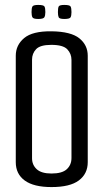

<svg xmlns="http://www.w3.org/2000/svg" viewBox="-20 -755 420 779"><path d="M189 4Q117 4 80.5 -22.5Q44 -49 44 -97V-529Q44 -572 78 -600.5Q112 -629 189 -628Q268 -627 302 -599.5Q336 -572 336 -529V-97Q336 -50 300 -23Q264 4 189 4ZM189 -51Q232 -51 251 -68.5Q270 -86 270 -114V-512Q270 -537 253 -555Q236 -573 188 -573Q143 -573 126.5 -555.5Q110 -538 110 -513V-113Q110 -86 129 -68.5Q148 -51 189 -51ZM241 -678Q221 -678 218 -685Q215 -692 215 -706Q215 -722 218 -728.5Q221 -735 241 -735Q263 -735 266.5 -728.5Q270 -722 270 -706Q270 -692 266.5 -685Q263 -678 241 -678ZM135 -678Q115 -678 111.5 -685Q108 -692 108 -706Q108 -722 111.5 -728.5Q115 -735 135 -735Q157 -735 160.5 -728.5Q164 -722 164 -706Q164 -692 160 -685Q156 -678 135 -678Z"/></svg>

Font: Smooch Sans Thin Medium
Style: Regular
Weight: 500
Version: Version 1.010